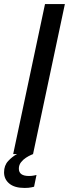

<svg xmlns="http://www.w3.org/2000/svg" viewBox="-36 -760 340 947"><path d="M29 0 186 -740H284L127 0Q127 0 116.5 4.5Q106 9 92 18Q78 27 67.5 40.5Q57 54 57 72Q57 108 107 108Q121 108 132.5 105.5Q144 103 144 103L132 161Q132 161 119 164Q106 167 85 167Q36 167 10 145.5Q-16 124 -16 90Q-16 56 4.5 34Q25 12 48 0Z"/></svg>

Font: Be Vietnam Pro
Style: Italic
Weight: 400
Italic angle: -12°
Designer: Lam Bao, Tony Le, Vietanh Nguyen
Foundry: Yellow Type Foundry
Version: Version 1.002; ttfautohint (v1.8.3)